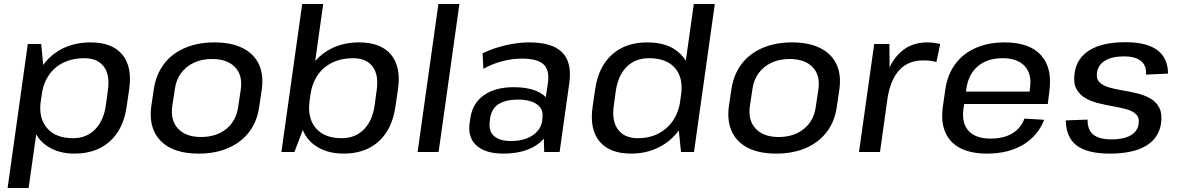

<svg xmlns="http://www.w3.org/2000/svg" viewBox="-20 -760 5886 960"><path d="M353 8Q277 8 225 -24Q184 -48 161 -88L123 180H18L119 -540H186L196 -435Q234 -488 294 -518Q356 -548 433 -548Q541 -548 591.5 -487Q642 -426 626 -314L613 -226Q597 -114 529 -53Q461 8 353 8ZM345 -69Q412 -69 455 -112.5Q498 -156 509 -232L519 -306Q531 -384 499.5 -426.5Q468 -469 401 -469Q343 -469 297.5 -447Q252 -425 224 -384Q200 -349 191 -302L182 -240Q176 -165 215 -120Q258 -69 345 -69Z M973 8Q889 8 833 -20Q777 -48 752 -100.5Q727 -153 736 -226L749 -314Q760 -387 799.5 -439.5Q839 -492 904 -520Q969 -548 1052 -548Q1136 -548 1192.5 -520Q1249 -492 1274 -439.5Q1299 -387 1289 -314L1276 -226Q1266 -153 1226 -100.5Q1186 -48 1121.5 -20Q1057 8 973 8ZM985 -75Q1062 -75 1112 -116Q1162 -157 1171 -227L1184 -313Q1194 -384 1155 -424.5Q1116 -465 1040 -465Q989 -465 949.5 -446.5Q910 -428 885 -394Q860 -360 854 -313L841 -227Q832 -157 871 -116Q910 -75 985 -75Z M1699 8Q1622 8 1569 -24Q1517 -54 1494 -110L1452 0H1387L1491 -740H1596L1556 -455Q1590 -494 1638 -518Q1699 -548 1775 -548Q1884 -548 1935 -487Q1986 -426 1970 -314L1957 -226Q1941 -114 1873.5 -53Q1806 8 1699 8ZM1689 -69Q1756 -69 1799 -112.5Q1842 -156 1853 -232L1863 -306Q1875 -384 1843.5 -426.5Q1812 -469 1745 -469Q1687 -469 1641.5 -447Q1596 -425 1568 -384Q1540 -343 1532 -285L1528 -257Q1516 -170 1559 -119.5Q1602 -69 1689 -69Z M2277 -740 2173 0H2068L2172 -740Z M2496 8Q2408 8 2363 -32Q2318 -72 2328 -144L2332 -171Q2343 -244 2399.5 -284Q2456 -324 2548 -324Q2645 -324 2696 -286Q2703 -280 2709 -274L2720 -348Q2728 -411 2697 -439Q2666 -467 2589 -467Q2541 -467 2491.5 -454Q2442 -441 2397 -416L2393 -493Q2424 -509 2463.5 -521.5Q2503 -534 2545.5 -541Q2588 -548 2626 -548Q2741 -548 2790.5 -498.5Q2840 -449 2827 -348L2778 0H2701L2699 -67Q2683 -48 2660 -33Q2597 8 2496 8ZM2535 -55Q2600 -55 2642 -82.5Q2684 -110 2691 -156L2692 -169Q2699 -213 2666 -237.5Q2633 -262 2568 -262Q2509 -262 2473 -239.5Q2437 -217 2430 -165L2429 -153Q2422 -105 2450 -80Q2478 -55 2535 -55Z M3136 8Q3028 8 2977.5 -53Q2927 -114 2943 -226L2956 -314Q2972 -426 3040 -487Q3108 -548 3216 -548Q3293 -548 3346 -518Q3386 -494 3409 -456L3449 -740H3554L3450 0H3385L3374 -108Q3335 -54 3275 -24Q3213 8 3136 8ZM3169 -69Q3227 -69 3271.5 -92Q3316 -115 3345 -157Q3370 -193 3379 -241L3387 -299Q3394 -375 3355 -420Q3312 -469 3225 -469Q3157 -469 3114 -426.5Q3071 -384 3059 -306L3049 -232Q3038 -156 3070 -112.5Q3102 -69 3169 -69Z M3861 8Q3777 8 3721 -20Q3665 -48 3640 -100.5Q3615 -153 3624 -226L3637 -314Q3648 -387 3687.5 -439.5Q3727 -492 3792 -520Q3857 -548 3940 -548Q4024 -548 4080.5 -520Q4137 -492 4162 -439.5Q4187 -387 4177 -314L4164 -226Q4154 -153 4114 -100.5Q4074 -48 4009.5 -20Q3945 8 3861 8ZM3873 -75Q3950 -75 4000 -116Q4050 -157 4059 -227L4072 -313Q4082 -384 4043 -424.5Q4004 -465 3928 -465Q3877 -465 3837.5 -446.5Q3798 -428 3773 -394Q3748 -360 3742 -313L3729 -227Q3720 -157 3759 -116Q3798 -75 3873 -75Z M4351 -540H4427L4428 -423Q4444 -458 4467 -483Q4524 -548 4616 -548Q4632 -548 4648.5 -546Q4665 -544 4681 -540L4662 -450Q4633 -458 4597 -458Q4521 -458 4476 -409Q4433 -362 4418 -271L4380 0H4275Z M4915 8Q4835 8 4782 -19Q4729 -46 4706.5 -98.5Q4684 -151 4694 -225L4707 -315Q4718 -388 4756.5 -440Q4795 -492 4858 -520Q4921 -548 5003 -548Q5128 -548 5186 -483Q5244 -418 5226 -297L5219 -240H4801L4797 -214Q4788 -143 4823.5 -105Q4859 -67 4933 -67Q4998 -67 5041.5 -93Q5085 -119 5102 -167L5201 -161Q5169 -80 5095 -36Q5021 8 4915 8ZM4810 -302H5128L5130 -321Q5140 -390 5103.5 -429.5Q5067 -469 4993 -469Q4917 -469 4869.5 -429Q4822 -389 4812 -317Z M5529 8Q5417 8 5363.5 -32.5Q5310 -73 5309 -158L5418 -162Q5417 -111 5446.5 -87Q5476 -63 5538 -63Q5598 -63 5633 -83Q5668 -103 5673 -140Q5678 -171 5661 -188Q5644 -205 5613 -213.5Q5582 -222 5545.5 -228.5Q5509 -235 5472 -244Q5435 -253 5406 -270Q5377 -287 5361.5 -316.5Q5346 -346 5353 -395Q5364 -470 5428.5 -509.5Q5493 -549 5608 -549Q5713 -549 5766.5 -509.5Q5820 -470 5820 -392L5710 -387Q5713 -432 5685 -455Q5657 -478 5600 -478Q5540 -478 5505.5 -457Q5471 -436 5465 -398Q5460 -367 5477 -349.5Q5494 -332 5525 -323Q5556 -314 5593 -308Q5630 -302 5666.5 -293Q5703 -284 5732 -267.5Q5761 -251 5776.5 -221Q5792 -191 5785 -142Q5774 -69 5709.5 -30.5Q5645 8 5529 8Z"/></svg>

Font: Pathway Extreme 8pt Thin 12pt Medium
Style: Italic
Weight: 500
Italic angle: -8°
Version: Version 1.001;gftools[0.9.26]